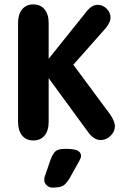

<svg xmlns="http://www.w3.org/2000/svg" viewBox="-20 -627 545 872"><path d="M201 -360V-522Q201 -562 182.5 -584.5Q164 -607 131 -607Q99 -607 80.5 -584.5Q62 -562 62 -522V-74Q62 -34 80.5 -11.5Q99 11 131 11Q164 11 182.5 -11.5Q201 -34 201 -74V-272L378 -30Q405 9 437 9Q463 9 482.5 -10.5Q502 -30 502 -55Q502 -64 496.5 -77.5Q491 -91 482 -105L313 -333L460 -499Q482 -526 482 -547Q482 -570 464.5 -587.5Q447 -605 423 -605Q396 -605 371 -572ZM210 97 186 167Q183 173 182 179Q181 185 181 190Q181 204 192 214.5Q203 225 218 225Q252 225 266.5 216.5Q281 208 297 181L340 104Q348 90 348 81Q348 66 333.5 57.5Q319 49 277 49Q247 49 234 58.5Q221 68 210 97Z"/></svg>

Font: Beiruti ExtraBold
Style: Regular
Weight: 800
Designer: Arlette Boutros
Foundry: Boutros
Version: Version 1.41